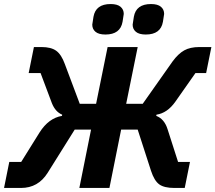

<svg xmlns="http://www.w3.org/2000/svg" viewBox="-26 -931 1067 951"><path d="M496 -760Q463 -760 447 -773.5Q431 -787 431 -809Q431 -812 437 -848Q448 -911 522 -911Q555 -911 571 -897.5Q587 -884 587 -862Q587 -859 581 -823Q570 -760 496 -760ZM696 -760Q663 -760 647 -773.5Q631 -787 631 -809Q631 -812 637 -848Q648 -911 722 -911Q755 -911 771 -897.5Q787 -884 787 -862Q787 -859 781 -823Q770 -760 696 -760ZM-6 0 20 -129H79L170 -275Q215 -346 281 -357L282 -363Q248 -377 231 -420L175 -569H116L142 -698H179Q227 -698 252.5 -679.5Q278 -661 295 -614L369 -417H450L507 -698H656L599 -417H681L829 -627Q857 -665 886.5 -681.5Q916 -698 962 -698H1021L995 -569H942L843 -428Q803 -371 749 -363L748 -357Q788 -342 804 -291L856 -129H915L889 0H838Q787 0 762.5 -18Q738 -36 722 -85L656 -289H574L516 0H367L425 -289H344L210 -75Q163 0 78 0Z"/></svg>

Font: Aneliza
Style: Bold Italic
Weight: 700
Italic angle: -11.31°
Designer: Mike Abbink, Paul van der Laan, Pieter van Rosmalen
Foundry: Bold Monday
Version: Version 3.0